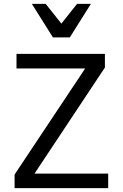

<svg xmlns="http://www.w3.org/2000/svg" viewBox="-20 -981 640 1001"><path d="M56 0V-71L424 -624H66V-700H527V-629L160 -76H544V0ZM256 -786 146 -961H218L300 -858L382 -961H454L344 -786Z"/></svg>

Font: CommitMono
Style: 450Regular
Weight: 450
Designer: Eigil Nikolajsen
Foundry: Eigil Nikolajsen
Version: Version 1.002